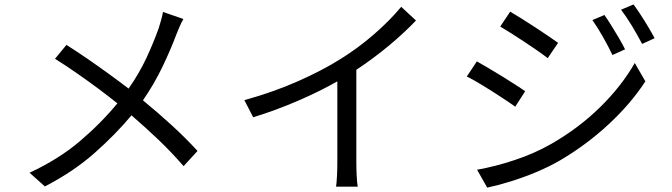

<svg xmlns="http://www.w3.org/2000/svg" viewBox="-20 -814 3040 869"><path d="M280.8 -610.8Q324.2 -583.5 374.3 -549.1Q424.3 -514.6 473.4 -479Q522.5 -443.4 562 -413.1Q610.8 -482.9 643.1 -552.5Q675.3 -622.1 698.2 -686Q703.1 -701.2 709 -722.4Q714.8 -743.7 717.8 -759.8L810.1 -728Q801.8 -714.4 792.5 -692.6Q783.2 -670.9 776.9 -654.8Q752.4 -588.9 714.8 -510.7Q677.2 -432.6 627 -359.9Q694.3 -304.7 757.6 -246.8Q820.8 -189 874 -130.9L811 -62Q755.4 -126 697.5 -181.2Q639.6 -236.3 575.2 -292Q504.4 -207 408.9 -122.3Q313.5 -37.6 183.1 29.8L113.8 -32.2Q245.1 -93.3 340.8 -174.3Q436.5 -255.4 511.2 -346.2Q474.1 -376 426.8 -411.4Q379.4 -446.8 328.1 -482.4Q276.9 -518.1 229 -547.9Z M1085.9 -360.8Q1215.8 -396.5 1327.9 -446Q1439.9 -495.6 1522.9 -547.9Q1601.1 -596.7 1672.6 -658.7Q1744.1 -720.7 1795.9 -783.2L1862.8 -721.2Q1747.6 -601.1 1592.8 -498V-76.2Q1592.8 -47.4 1594.5 -15.6Q1596.2 16.1 1599.1 30.8H1501Q1503.4 16.6 1505.1 -15.4Q1506.8 -47.4 1506.8 -76.2V-445.8Q1428.2 -400.9 1329.3 -358.2Q1230.5 -315.4 1126 -283.2Z M2715.8 -746.1Q2728.5 -728 2745.8 -700.4Q2763.2 -672.9 2780.3 -643.6Q2797.4 -614.3 2809.1 -590.8L2752 -564.9Q2733.4 -604 2709.5 -646.2Q2685.5 -688.5 2661.1 -723.1ZM2847.2 -793.9Q2860.4 -776.4 2878.2 -749.3Q2896 -722.2 2913.3 -693.1Q2930.7 -664.1 2942.9 -641.1L2886.2 -615.2Q2865.7 -654.8 2841.1 -695.6Q2816.4 -736.3 2791 -770ZM2289.1 -761.2Q2311 -748.5 2341.3 -729.5Q2371.6 -710.4 2403.3 -689.7Q2435.1 -668.9 2462.4 -650.4Q2489.7 -631.8 2505.9 -620.1L2459 -550.8Q2440.9 -564.9 2413.6 -584Q2386.2 -603 2355.2 -623.5Q2324.2 -644 2294.9 -662.6Q2265.6 -681.2 2244.1 -693.8ZM2139.2 -45.9Q2220.7 -60.1 2309.6 -89.6Q2398.4 -119.1 2474.1 -162.1Q2598.6 -233.4 2695.6 -328.4Q2792.5 -423.3 2853 -528.8L2900.9 -445.8Q2835.9 -345.7 2736.1 -252.7Q2636.2 -159.7 2516.1 -88.9Q2465.8 -59.6 2406.7 -34.9Q2347.7 -10.3 2289.6 7.6Q2231.4 25.4 2185.1 35.2ZM2138.2 -536.1Q2160.2 -523.9 2190.7 -505.9Q2221.2 -487.8 2253.4 -468Q2285.6 -448.2 2313.2 -430.4Q2340.8 -412.6 2356.9 -400.9L2312 -331.1Q2287.1 -349.1 2247.1 -375.2Q2207 -401.4 2165.3 -427Q2123.5 -452.6 2092.8 -467.8Z"/></svg>

Font: Source Han Sans CN
Style: Regular
Weight: 400
Designer: Ryoko NISHIZUKA  (kana, bopomofo & ideographs); Paul D. Hunt (Latin, Greek & Cyrillic); Sandoll Communications , Soo-you
Foundry: Adobe
Version: Version 2.004;hotconv 1.0.118;makeotfexe 2.5.65603